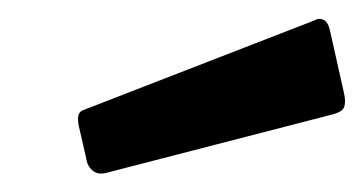

<svg xmlns="http://www.w3.org/2000/svg" viewBox="-20 -772 392 207"><path d="M336 -738 351 -671Q353 -662 351 -656.5Q349 -651 336 -648L96 -586Q86 -583 80 -588Q74 -593 73 -601L65 -636Q62 -650 69 -653L319 -750Q324 -753 329 -750.5Q334 -748 336 -738Z"/></svg>

Font: Libre Franklin Thin
Style: Bold Italic
Weight: 700
Italic angle: -8°
Version: Version 3.000